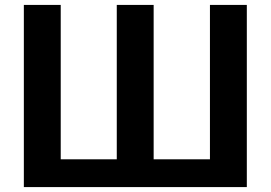

<svg xmlns="http://www.w3.org/2000/svg" viewBox="-20 -761 1101 781"><path d="M77 -741V0H984V-741H834V-113H605V-741H455V-113H227V-741Z"/></svg>

Font: Cheyenne Sans
Style: Bold
Weight: 700
Designer: The Public Sans project authors (U.S. Web Design System), Libre Franklin designed by Pablo Impallari and Rodrigo Fuenzal
Foundry: The Cheyenne Sans Project Authors
Version: Version 2.007